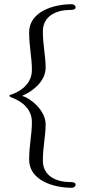

<svg xmlns="http://www.w3.org/2000/svg" viewBox="-20 -735 413 909"><path d="M90 -279C87 -280 84 -281 88 -283C130 -300 196 -348 196 -414C196 -472 183 -519 183 -587C183 -660 248 -688 312 -688C323 -688 338 -689 338 -700C338 -709 329 -715 320 -715C226 -715 118 -676 118 -582C118 -512 131 -466 131 -404C131 -346 90 -308 36 -288C31 -286 25 -288 25 -282C25 -276 31 -275 36 -273C90 -253 131 -215 131 -157C131 -95 118 -49 118 21C118 115 226 154 320 154C329 154 338 148 338 139C338 128 323 127 312 127C248 127 183 99 183 26C183 -42 196 -89 196 -147C196 -213 123 -270 90 -279Z"/></svg>

Font: EB Garamond 12
Style: Regular
Weight: 400
Version: Version 0.016+